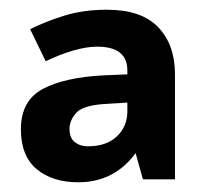

<svg xmlns="http://www.w3.org/2000/svg" viewBox="-20 -742 423 395"><path d="M200 -722Q271 -722 305.5 -686Q340 -650 340 -589V-373H274L259 -427Q215 -367 141 -367Q88 -367 55.5 -394Q23 -421 23 -476Q23 -535 68 -559Q113 -583 194 -587L242 -589V-597Q242 -646 180 -646Q158 -646 130.5 -638Q103 -630 74 -616L42 -682Q74 -698 113 -710Q152 -722 200 -722ZM242 -531 194 -528Q150 -525 136.5 -509.5Q123 -494 123 -477Q123 -458 134 -449.5Q145 -441 161 -441Q199 -441 220.5 -461.5Q242 -482 242 -513Z"/></svg>

Font: Noto IKEA Simplified Chinese
Style: Bold
Weight: 700
Designer: Monotype Design Team
Foundry: Monotype Imaging Inc.
Version: Version 1.100